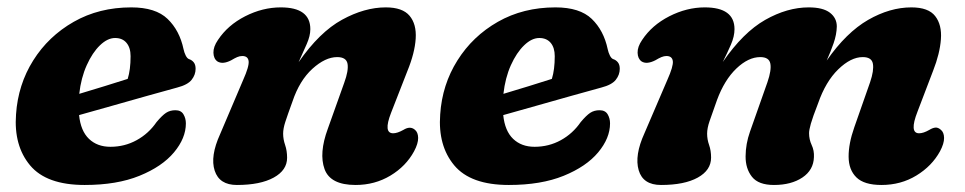

<svg xmlns="http://www.w3.org/2000/svg" viewBox="-20 -500 2678 533"><path d="M496 -157.5Q496 -116.5 463 -77Q430 -37.5 367.2 -12Q304.5 13.5 215 13.5Q109 13.5 63.5 -41Q18 -95.5 24.5 -182.5Q30 -265 72.2 -332.2Q114.5 -399.5 184.8 -439.5Q255 -479.5 344.5 -479.5Q412 -479.5 445.2 -447.5Q478.5 -415.5 489.5 -363.5Q491.5 -354 495.5 -346Q499.5 -338 504.5 -336Q512.5 -333.5 517.8 -327Q523 -320.5 523 -309Q523 -292.5 512 -278.5Q501 -264.5 472 -257Q437 -247.5 389 -234Q341 -220.5 290.8 -206.2Q240.5 -192 199.5 -180.5Q204 -136.5 227 -114.5Q250 -92.5 286.5 -92.5Q326 -92.5 359.2 -110.8Q392.5 -129 414.5 -161Q430 -179.5 441 -186.8Q452 -194 467 -194Q482.5 -194 489.2 -182.8Q496 -171.5 496 -157.5ZM299.5 -394.5Q278.5 -394.5 257.5 -374.2Q236.5 -354 220.8 -319Q205 -284 200 -239.5Q234 -249.5 270.2 -260.8Q306.5 -272 334.5 -281Q342.5 -306.5 342.5 -344Q342.5 -367.5 331.2 -381Q320 -394.5 299.5 -394.5Z M583.5 -329.5Q573 -337 572.5 -353.5Q572 -370 585 -389Q612 -430 660.5 -454.8Q709 -479.5 759.5 -479.5Q841.5 -479.5 841.5 -419Q841.5 -400.5 831.5 -377.8Q821.5 -355 809 -327.5Q867 -411 929.5 -445.2Q992 -479.5 1051 -479.5Q1097.5 -479.5 1117 -456.2Q1136.5 -433 1134 -393Q1131.5 -353 1111 -303L1065.5 -186.5Q1043.5 -130 1071.5 -130Q1083 -130 1100 -139.5Q1118.5 -151 1131.5 -140Q1140.5 -133 1140.8 -117.2Q1141 -101.5 1129.5 -80Q1107 -38.5 1063.8 -12.5Q1020.5 13.5 967 13.5Q897 13.5 881 -30.5Q865 -74.5 890 -142.5L935.5 -270Q948 -304 944.8 -322.8Q941.5 -341.5 916 -341.5Q883 -341.5 847.2 -309Q811.5 -276.5 792 -218.5Q778 -180 772 -161.5Q766 -143 766 -129Q766 -113.5 771.5 -97.5Q777 -81.5 777 -62Q777 -27.5 739.8 -7Q702.5 13.5 637.5 13.5Q589 13.5 576 -26.2Q563 -66 591 -127.5L655 -278Q672 -316 670.2 -330.2Q668.5 -344.5 652.5 -344.5Q645.5 -344.5 638.5 -341.5Q631.5 -338.5 621.5 -332.5Q598 -320.5 583.5 -329.5Z M1673.5 -157.5Q1673.5 -116.5 1640.5 -77Q1607.5 -37.5 1544.8 -12Q1482 13.5 1392.5 13.5Q1286.5 13.5 1241 -41Q1195.5 -95.5 1202 -182.5Q1207.5 -265 1249.8 -332.2Q1292 -399.5 1362.2 -439.5Q1432.5 -479.5 1522 -479.5Q1589.5 -479.5 1622.8 -447.5Q1656 -415.5 1667 -363.5Q1669 -354 1673 -346Q1677 -338 1682 -336Q1690 -333.5 1695.2 -327Q1700.5 -320.5 1700.5 -309Q1700.5 -292.5 1689.5 -278.5Q1678.5 -264.5 1649.5 -257Q1614.5 -247.5 1566.5 -234Q1518.5 -220.5 1468.2 -206.2Q1418 -192 1377 -180.5Q1381.5 -136.5 1404.5 -114.5Q1427.5 -92.5 1464 -92.5Q1503.5 -92.5 1536.8 -110.8Q1570 -129 1592 -161Q1607.5 -179.5 1618.5 -186.8Q1629.5 -194 1644.5 -194Q1660 -194 1666.8 -182.8Q1673.5 -171.5 1673.5 -157.5ZM1477 -394.5Q1456 -394.5 1435 -374.2Q1414 -354 1398.2 -319Q1382.5 -284 1377.5 -239.5Q1411.5 -249.5 1447.8 -260.8Q1484 -272 1512 -281Q1520 -306.5 1520 -344Q1520 -367.5 1508.8 -381Q1497.5 -394.5 1477 -394.5Z M2062 -134.5 2110.5 -272Q2122 -305.5 2118.5 -323.5Q2115 -341.5 2090.5 -341.5Q2057.5 -341.5 2024.2 -309.8Q1991 -278 1970.5 -222.5Q1956.5 -183.5 1949.8 -163.8Q1943 -144 1943 -129Q1943 -113 1948.5 -97.5Q1954 -82 1954 -62.5Q1954 -27.5 1917 -7Q1880 13.5 1815 13.5Q1765 13.5 1753 -27.5Q1741 -68.5 1769 -130L1832.5 -278Q1849.5 -316 1847.8 -330.2Q1846 -344.5 1830 -344.5Q1823.5 -344.5 1816.2 -341.5Q1809 -338.5 1799 -332.5Q1775 -320.5 1761 -329.5Q1750.5 -337 1750 -353.5Q1749.5 -370 1762.5 -389Q1789.5 -430 1838 -454.8Q1886.5 -479.5 1936.5 -479.5Q2019 -479.5 2019 -419Q2019 -399 2009 -376Q1999 -353 1986.5 -328Q2043 -410 2104.2 -444.8Q2165.5 -479.5 2225 -479.5Q2264.5 -479.5 2283.8 -464.8Q2303 -450 2303 -426.5Q2302.5 -404 2294.2 -380.2Q2286 -356.5 2275 -332Q2329.5 -410 2390 -444.8Q2450.5 -479.5 2510 -479.5Q2557.5 -479.5 2576.2 -455.2Q2595 -431 2592 -391Q2589 -351 2570.5 -304L2527 -190Q2503.5 -130 2531.5 -130Q2543.5 -130 2560 -139.5Q2569 -145 2576.5 -145.8Q2584 -146.5 2591.5 -140Q2600.5 -133 2600.8 -117.2Q2601 -101.5 2589.5 -80Q2567 -39 2524 -12.8Q2481 13.5 2427 13.5Q2379 13.5 2357.5 -7.5Q2336 -28.5 2335.8 -64.8Q2335.5 -101 2351.5 -146.5L2395.5 -272Q2406.5 -304.5 2403.2 -323Q2400 -341.5 2375 -341.5Q2342 -341.5 2307 -307.5Q2272 -273.5 2251 -213Q2236 -174.5 2231 -156.8Q2226 -139 2226 -130.5Q2226 -113 2233.2 -97.5Q2240.5 -82 2239.5 -64Q2238.5 -28 2207.5 -7.2Q2176.5 13.5 2128.5 13.5Q2085.5 13.5 2067.5 -9.2Q2049.5 -32 2049.8 -66.2Q2050 -100.5 2062 -134.5Z"/></svg>

Font: Fraunces 9pt SuperSoft
Style: Bold Italic
Weight: 700
Italic angle: -16°
Version: Version 1.000;[b76b70a41]